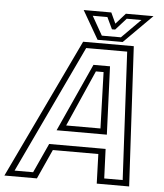

<svg xmlns="http://www.w3.org/2000/svg" viewBox="-105 -909 817 959"><g transform="rotate(5 304.0 -429.0)"><path d="M-47 0 286.5 -700H540.5L578.5 0H416L411 -148H183L116 0ZM1.5 -29H94.5L162 -176.5H445L451 -29H543.5L510 -670H304.5ZM193 -248 348 -589.5H431L445 -248ZM238.5 -276H410.5L401.5 -558H363ZM357.5 -716 275.5 -858H414L439 -804L487 -858H625.5L483.5 -716ZM377 -738.5H472.5L567 -833.5H493.5L440.5 -774.5H424.5L396.5 -833.5H323Z"/></g></svg>

Font: Tourney Thin Light
Style: Italic
Weight: 300
Italic angle: -12°
Version: Version 1.015